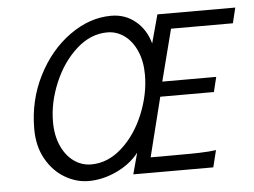

<svg xmlns="http://www.w3.org/2000/svg" viewBox="-51 -773 1125 850"><g transform="rotate(-5 511.5 -348.0)"><path d="M1006.3 -627.9H731.4L672.4 -397.9H912.1L896 -332H657.7L591.8 -68.4H679.7Q764.2 -68.4 809.3 -69.6Q854.5 -70.8 882.8 -75.2L864.3 0H508.8L534.2 -94.2Q496.6 -45.9 434.6 -16.8Q372.6 12.2 309.6 12.2Q255.4 12.2 204.6 -17.6Q153.8 -47.4 121.6 -104.2Q89.4 -161.1 89.4 -238.3Q89.4 -365.2 144 -473.1Q198.7 -581.1 287.4 -644.5Q376 -708 472.2 -708Q533.7 -708 579.3 -670.7Q625 -633.3 642.6 -570.3L676.8 -696.3H1022.9ZM598.6 -435.1Q598.6 -495.1 578.4 -541Q558.1 -586.9 523.9 -611.6Q489.7 -636.2 448.7 -636.2Q374.5 -636.2 311.5 -579.6Q248.5 -522.9 211.7 -435.5Q174.8 -348.1 174.8 -262.2Q174.8 -201.7 195.3 -155.8Q215.8 -109.9 250.7 -85Q285.6 -60.1 327.6 -60.1Q401.9 -60.1 464.4 -116.7Q526.9 -173.3 562.7 -261Q598.6 -348.6 598.6 -435.1Z"/></g></svg>

Font: Lesson One Light
Style: Italic
Weight: 300
Italic angle: -14°
Designer: But Ko, Victor Gaultney, Annie Olsen, Julie Remington, Don Collingsworth, Eric Hays, Becca Hirsbrunner
Version: Version 1.100